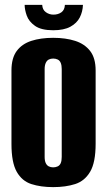

<svg xmlns="http://www.w3.org/2000/svg" viewBox="-20 -755 439 787"><path d="M198 12Q147 12 108.5 -0.5Q70 -13 48.5 -51Q27 -89 27 -165V-466Q27 -517 48.5 -546Q70 -575 108.5 -587.5Q147 -600 198 -600Q249 -600 288 -587.5Q327 -575 349.5 -546Q372 -517 372 -466V-166Q372 -89 349.5 -51Q327 -13 288 -0.5Q249 12 198 12ZM198 -69Q208 -69 216.5 -73Q225 -77 229 -86.5Q233 -96 233 -112V-472Q233 -487 229 -497Q225 -507 216.5 -511Q208 -515 198 -515Q188 -515 180 -511Q172 -507 167.5 -497Q163 -487 163 -472V-112Q163 -96 167.5 -86.5Q172 -77 180 -73Q188 -69 198 -69ZM198 -631Q149 -631 123.5 -649Q98 -667 89.5 -691.5Q81 -716 81 -735H153Q154 -715 168 -705Q182 -695 199 -695Q218 -695 231.5 -704.5Q245 -714 246 -735H320Q319 -707 307 -683.5Q295 -660 268.5 -645.5Q242 -631 198 -631Z"/></svg>

Font: Alumni Sans Thin ExtraBold
Style: Regular
Weight: 800
Version: Version 1.018